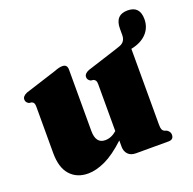

<svg xmlns="http://www.w3.org/2000/svg" viewBox="-110 -698 827 821"><g transform="rotate(-20 304.0 -287.0)"><path d="M45.5 -122V-332.5Q45.5 -344 42.8 -349Q40 -354 33.5 -357L21.5 -358.5Q7.5 -365.5 7.5 -379Q7.5 -394.5 29 -403.5L168.5 -448Q184.5 -454 192.8 -456Q201 -458 209 -458Q231 -458 231 -434V-155.5Q231 -97.5 274 -97.5Q302 -97.5 327 -119.5V-332.5Q327 -344 324 -349Q321 -354 314.5 -357L302.5 -358.5Q288.5 -365.5 288.5 -379Q288.5 -394.5 310.5 -403.5L449.5 -448Q460.5 -452 467 -454L468.5 -454.5Q495.5 -464.5 495.5 -495.5V-524Q495.5 -586.5 552.5 -586.5Q608 -586.5 608 -527Q608 -488.5 582.8 -462Q557.5 -435.5 512 -426.5V-82.5Q512 -66.5 514.8 -59.8Q517.5 -53 523.5 -50L535.5 -45.5Q549.5 -36 549.5 -22.5Q549.5 0 526 0H378Q354.5 0 342 -13.2Q329.5 -26.5 329.5 -47V-76Q278 -28 235.5 -8.2Q193 11.5 157 11.5Q106 11.5 75.8 -22Q45.5 -55.5 45.5 -122Z"/></g></svg>

Font: Fraunces 144pt S050 Black
Style: Regular
Weight: 900
Version: Version 1.000; ttfautohint (v1.8.3)